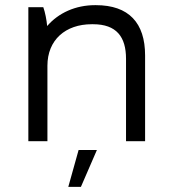

<svg xmlns="http://www.w3.org/2000/svg" viewBox="-20 -548 663 745"><path d="M90 0H164V-293C164 -393 234 -454 336 -454H341C432 -454 469 -405 469 -320V0H543V-333C543 -459 480 -528 352 -528H349C273 -528 207 -498 163 -447C161 -470 155 -501 148 -520H90ZM245 177H294L356 34H285Z"/></svg>

Font: Fixel Display Regular
Style: Regular
Weight: 400
Designer: AlfaBravo + MacPaw
Foundry: Kyrylo Tkachov, Marchela Mozhyna, Serhii Makarenko, Maria Weinstein, Zakhar Kryvoshyya
Version: Version 1.211